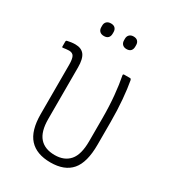

<svg xmlns="http://www.w3.org/2000/svg" viewBox="-162 -736 749 833"><g transform="rotate(30 212.0 -319.0)"><path d="M221 8Q151 8 115.5 -31Q80 -70 80 -153V-399Q80 -428 73.5 -440.5Q67 -453 49 -453Q42 -453 34.5 -452Q27 -451 20 -450Q15 -449 15 -454V-478Q15 -484 20 -485Q28 -487 38.5 -488.5Q49 -490 59 -490Q90 -490 104.5 -471Q119 -452 119 -409V-151Q119 -88 145 -58.5Q171 -29 221 -29Q269 -29 295 -59Q321 -89 321 -156V-271Q321 -331 316 -383.5Q311 -436 303 -476Q302 -482 309 -482H338Q342 -482 344 -476Q351 -438 355.5 -386Q360 -334 360 -274V-161Q360 -72 325.5 -32Q291 8 221 8ZM148 -583Q134 -583 126.5 -590.5Q119 -598 119 -611V-619Q119 -631 126.5 -638.5Q134 -646 148 -646Q162 -646 169 -638.5Q176 -631 176 -619V-611Q176 -598 169 -590.5Q162 -583 148 -583ZM261 -583Q248 -583 240.5 -590.5Q233 -598 233 -611V-619Q233 -631 240.5 -638.5Q248 -646 261 -646Q275 -646 282 -638.5Q289 -631 289 -619V-611Q289 -598 282 -590.5Q275 -583 261 -583Z"/></g></svg>

Font: Sofia Sans Condensed ExtraLight
Style: Regular
Weight: 250
Version: Version 4.100